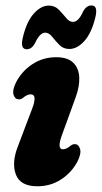

<svg xmlns="http://www.w3.org/2000/svg" viewBox="-20 -658 365 688"><path d="M205.5 -123Q218 -123 233 -136Q241 -142 249 -141.5Q261.5 -141 266.8 -124.5Q272 -108 257.5 -79Q236 -39 198.5 -14.8Q161 9.5 114 9.5Q52.5 9.5 36.8 -33Q21 -75.5 44.5 -134.5L95 -268Q115 -320 90 -320Q77.5 -320 62 -307Q54 -301 46.5 -302Q33.5 -302.5 28.5 -318.8Q23.5 -335 38 -364Q59 -404 96.8 -428.5Q134.5 -453 181.5 -453Q222.5 -453 242.5 -433.2Q262.5 -413.5 264 -381Q265.5 -348.5 251 -309L202.5 -175.5Q183 -123 205.5 -123ZM228.5 -482.5Q206.9 -482.5 192.6 -497.2Q178.2 -512 166.8 -526.5Q155.3 -541 141.6 -541Q122.7 -541 105 -502.5Q93.5 -481.5 75.9 -481.5Q51.6 -481.5 61.8 -523.5Q75 -580 100.8 -609Q126.6 -638 154.8 -638Q176.5 -638 190.8 -623.2Q205.1 -608.5 216.8 -594Q228.5 -579.5 241.7 -579.5Q261.6 -579.5 278.3 -618Q290.2 -638.5 307.9 -638.5Q331.7 -638.5 322 -597Q308.3 -540 282.5 -511.2Q256.7 -482.5 228.5 -482.5Z"/></svg>

Font: Fraunces 144pt SuperSoft
Style: Bold Italic
Weight: 700
Italic angle: -16°
Version: Version 1.000;[0bf87f6ff]